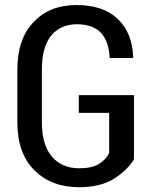

<svg xmlns="http://www.w3.org/2000/svg" viewBox="-20 -742 625 772"><path d="M518.6 -101.6Q493.2 -58.6 438.5 -23.4Q383.8 10.7 297.9 10.7Q186.5 10.7 118.2 -57.6Q49.8 -125 49.8 -251Q49.8 -277.3 49.8 -330.1Q49.8 -363.3 49.8 -461.9Q49.8 -585.9 115.2 -653.3Q179.7 -721.7 287.1 -721.7Q395.5 -721.7 453.1 -666Q511.7 -611.3 515.6 -511.7Q514.6 -510.7 514.6 -508.8Q491.2 -508.8 420.9 -508.8Q418 -575.2 385.7 -610.4Q352.5 -644.5 289.1 -644.5Q223.6 -644.5 185.5 -598.6Q148.4 -551.8 148.4 -462.9Q148.4 -392.6 148.4 -251Q148.4 -160.2 188.5 -112.3Q229.5 -65.4 297.9 -65.4Q348.6 -65.4 377 -82Q405.3 -99.6 418.9 -126Q418.9 -180.7 418.9 -288.1Q388.7 -288.1 296.9 -288.1Q296.9 -305.7 296.9 -359.4Q352.5 -359.4 518.6 -359.4Q518.6 -294.9 518.6 -101.6Z"/></svg>

Font: Noto Sans Hebrew DECATHLON 
Style: Regular
Weight: 400
Designer: Monotype Design team
Version: Version 1.03 uh